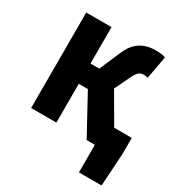

<svg xmlns="http://www.w3.org/2000/svg" viewBox="-194 -803 1070 1132"><g transform="rotate(30 341.0 -237.0)"><path d="M506 188V0H476V-144H674V-36L660 188ZM72 0V-650H244V-402H304L366 -546Q385 -590 411.5 -615.5Q438 -641 470.5 -651.5Q503 -662 540 -662Q560 -662 577 -660Q594 -658 606 -652L578 -498Q574 -500 566.5 -501Q559 -502 548 -502Q536 -502 526.5 -497.5Q517 -493 508 -482Q499 -471 490 -452L438 -344L638 0H450L306 -264H244V0Z"/></g></svg>

Font: Source Sans 3 Black
Style: Regular
Weight: 900
Designer: Paul D. Hunt
Foundry: Adobe
Version: Version 3.046;hotconv 1.0.118;makeotfexe 2.5.65603